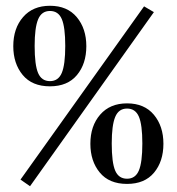

<svg xmlns="http://www.w3.org/2000/svg" viewBox="-20 -627 612 665"><path d="M26 -467Q26 -529 60 -568Q94 -607 153 -607Q213 -607 246 -567.5Q279 -528 279 -467Q279 -406 246.5 -367Q214 -328 153 -328Q91 -328 58.5 -367.5Q26 -407 26 -467ZM51 -5 479 -605 513 -585 84 18ZM100 -468Q100 -402 112 -374Q124 -346 153 -346Q182 -346 194 -374.5Q206 -403 206 -468Q206 -533 194 -561Q182 -589 153 -589Q124 -589 112 -560Q100 -531 100 -468ZM293 -129Q293 -191 327 -230Q361 -269 420 -269Q480 -269 513 -229.5Q546 -190 546 -129Q546 -68 513.5 -29Q481 10 420 10Q358 10 325.5 -29.5Q293 -69 293 -129ZM367 -130Q367 -64 379 -36Q391 -8 420 -8Q449 -8 461 -36.5Q473 -65 473 -130Q473 -195 461 -223Q449 -251 420 -251Q391 -251 379 -222Q367 -193 367 -130Z"/></svg>

Font: Unna
Style: Regular
Weight: 400
Designer: Jorge de Buen U.
Foundry: Omnibus-Type
Version: Version 2.006;PS 002.006;hotconv 1.0.70;makeotf.lib2.5.58329